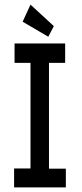

<svg xmlns="http://www.w3.org/2000/svg" viewBox="-20 -811 353 831"><path d="M189 -652 213 -698 112 -791 78 -717ZM41 0H265V-81H192V-539H262V-623H43V-539H112V-82H41Z"/></svg>

Font: Inconsolata ExtraCondensed
Style: Bold
Weight: 700
Width: 2
Monospace: yes
Designer: Raph Levien, Cyreal, Brenton Simpson
Foundry: Raph Levien, Cyreal, Google
Version: Version 3.100